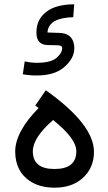

<svg xmlns="http://www.w3.org/2000/svg" viewBox="-20 -870 500 888"><path d="M94.2 -585.9Q123.5 -579.6 149.9 -579.6Q214.8 -579.6 241.2 -602.1Q267.6 -625 267.6 -647Q267.6 -653.8 262.7 -656.7Q257.8 -660.2 248.5 -660.6L199.7 -661.6Q148.4 -663.1 148.4 -719.7Q148.4 -786.6 204.1 -822.3Q247.1 -849.6 323.2 -850.1L318.8 -790.5Q208.5 -787.6 200.2 -725.6L199.7 -720.7V-719.7H200.7L254.9 -717.8Q310.5 -716.3 321.3 -668.9Q323.7 -657.7 323.7 -647Q323.7 -598.1 273.9 -557.1Q229 -520 146.5 -521Q136.7 -521 126.7 -521.5Q116.7 -522 106.4 -523.4Q95.7 -524.4 85.4 -526.4ZM225.1 -314.5Q131.8 -232.9 131.8 -170.4Q131.8 -88.4 231.9 -88.4Q333.5 -88.4 333 -170.9Q333 -229 226.1 -314.5L225.6 -314.9ZM191.9 -452.6Q414.6 -294.4 414.6 -168Q414.6 -89.8 357.9 -42.5Q309.6 -2 232.4 -2Q163.1 -2 116.7 -33.7Q51.3 -78.1 50.3 -168Q49.8 -259.8 158.7 -370.6L157.7 -371.1L143.1 -381.8Z"/></svg>

Font: Nahid FD
Style: FD
Weight: 400
Foundry: DejaVu fonts team - Redesigned by Saber Rastikerdar
Version: Version 0.3.0